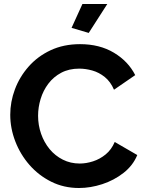

<svg xmlns="http://www.w3.org/2000/svg" viewBox="-20 -935 726 961"><path d="M31.3 -360.5Q31.3 -425.5 54.7 -488Q78.1 -550.5 123.2 -601.7Q168.3 -653 233.3 -683.5Q298.4 -714 380.6 -714Q478.8 -714 550.4 -671Q622 -627.9 656.8 -559L550.6 -485.9Q533.2 -526.4 504.3 -549.6Q475.4 -572.7 442 -582.1Q408.5 -591.5 376.6 -591.5Q325.3 -591.5 286.5 -570.9Q247.8 -550.3 222 -516.1Q196.2 -482 183.4 -439.9Q170.6 -397.9 170.6 -355.5Q170.6 -308.7 185.7 -265.3Q200.8 -222 228.4 -188.6Q256 -155.3 294.5 -135.9Q332.9 -116.5 379.2 -116.5Q411.6 -116.5 445.7 -127.5Q479.7 -138.4 508.8 -162.1Q537.8 -185.8 554.2 -224.4L667.1 -159Q645.5 -106.5 598.2 -69.5Q550.8 -32.5 491.8 -13.2Q432.9 6 375.2 6Q299.5 6 236.4 -25.5Q173.4 -57 127.5 -109.5Q81.7 -162 56.5 -227.5Q31.3 -293 31.3 -360.5ZM424.1 -770.2 338.2 -795.6 392.6 -915.1H517.1Z"/></svg>

Font: Raleway Thin
Style: Regular
Weight: 100
Designer: Matt McInerney, Pablo Impallari, Rodrigo Fuenzalida
Foundry: Matt McInerney, Pablo Impallari, Rodrigo Fuenzalida
Version: Version 4.026